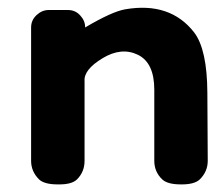

<svg xmlns="http://www.w3.org/2000/svg" viewBox="-20 -469 561 500"><path d="M520 -227.1Q520 -227.1 521 -50.3Q521 -22.5 500.5 -2Q486.3 11.7 451.2 11.2Q451.2 11.2 450.7 11.2Q416 11.2 402.3 -2Q381.8 -21.5 381.8 -50.3Q381.8 -50.3 381.8 -235.4Q381.8 -305.2 339.4 -326.2Q296.4 -347.2 247.1 -317.4Q197.8 -287.6 200.2 -257.8Q200.2 -257.8 200.2 -50.3Q200.2 -21.5 180.7 -2Q167 11.7 132.3 11.2Q132.3 11.2 129.9 11.2Q95.2 11.2 81.5 -2Q61 -22.5 61 -50.3Q61 -50.3 61 -397.5Q61 -416.5 75.2 -429.7Q89.4 -442.9 106.4 -442.9Q106.4 -442.9 157.2 -442.9Q176.3 -442.9 189 -428.7Q201.7 -415 201.7 -398.4Q201.7 -398.4 201.7 -397.5Q272 -439 306.2 -444.8Q423.3 -464.8 485.8 -384.3Q519.5 -339.8 520 -227.1Z"/></svg>

Font: Dyuthi
Style: Regular
Weight: 400
Designer: Hiran Venugopalan, Hussain K H and Suresh P for Sawthanthra Malayalam Computing (SMC)
Version: Version 3.0.0+20221109